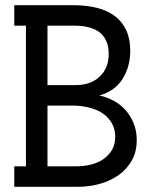

<svg xmlns="http://www.w3.org/2000/svg" viewBox="-20 -720 582 740"><path d="M281 0H35V-79H80V-621H35V-700H263Q312 -700 352.5 -690Q393 -680 421.5 -659Q450 -638 466 -604.5Q482 -571 482 -525Q482 -463 452.5 -416Q423 -369 363 -352Q391 -346 417.5 -332Q444 -318 463.5 -296Q483 -274 495 -245Q507 -216 507 -180Q507 -135 488 -101.5Q469 -68 437.5 -45.5Q406 -23 365 -11.5Q324 0 281 0ZM163 -313V-79H274Q305 -79 332 -86Q359 -93 379.5 -107.5Q400 -122 412 -143Q424 -164 424 -193Q424 -224 410 -247Q396 -270 373.5 -284.5Q351 -299 321 -306Q291 -313 260 -313ZM163 -621V-392H271Q330 -392 364.5 -425Q399 -458 399 -512Q399 -543 388.5 -564.5Q378 -586 359 -599Q342 -610 319 -615.5Q296 -621 269 -621Z"/></svg>

Font: Josefin Slab
Style: Bold
Weight: 700
Designer: Santiago Orozco
Foundry: Typemade
Version: Version 2.000